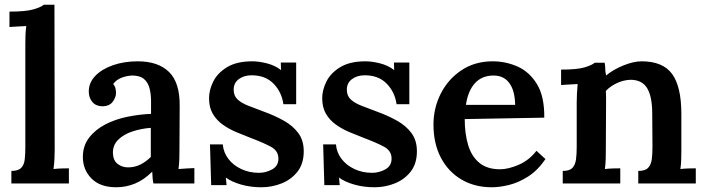

<svg xmlns="http://www.w3.org/2000/svg" viewBox="-20 -775 2983 811"><path d="M28 -53Q57 -53 69.5 -66Q82 -79 84.5 -101.5Q87 -124 87 -153V-585Q87 -602 87.5 -622.5Q88 -643 91 -665Q74 -664 53.5 -663Q33 -662 20 -661V-726Q89 -726 121.5 -735.5Q154 -745 165 -755H210L211 -143Q211 -126 210 -104Q209 -82 206 -61Q223 -63 240.5 -63.5Q258 -64 271 -64V0H28Z M628 0Q625 -15 624.5 -25.5Q624 -36 623 -50Q588 -15 550 0.5Q512 16 471 16Q403 16 366.5 -21Q330 -58 330 -112Q330 -159 356 -193Q382 -227 424 -249Q466 -271 517 -281.5Q568 -292 618 -294V-349Q618 -378 611.5 -402.5Q605 -427 588 -441.5Q571 -456 538 -456Q515 -455 493 -446.5Q471 -438 458 -420Q466 -411 468 -400.5Q470 -390 470 -382Q470 -364 456 -345Q442 -326 411 -326Q384 -327 369.5 -345Q355 -363 355 -388Q355 -426 382.5 -454.5Q410 -483 457 -499.5Q504 -516 562 -516Q648 -516 694 -471Q740 -426 739 -327Q739 -274 738.5 -234.5Q738 -195 738 -143Q738 -128 737.5 -105.5Q737 -83 734 -61Q772 -64 801 -65V0ZM617 -235Q577 -232 540 -220Q503 -208 479.5 -185Q456 -162 457 -128Q458 -97 477 -82.5Q496 -68 521 -68Q549 -68 573 -80Q597 -92 617 -112Q617 -122 617 -133Q617 -144 617 -155Q617 -169 617 -190Q617 -211 617 -235Z M1084 16Q1038 16 998 4.5Q958 -7 934 -25L937 7H872L867 -165H921Q924 -131 944.5 -104Q965 -77 999 -61Q1033 -45 1074 -45Q1103 -45 1129.5 -59.5Q1156 -74 1156 -105Q1156 -138 1124.5 -155Q1093 -172 1040 -192Q1009 -204 978 -217Q947 -230 921 -248.5Q895 -267 879 -294Q863 -321 863 -360Q863 -395 881 -431Q899 -467 939.5 -491.5Q980 -516 1046 -516Q1073 -516 1107 -507.5Q1141 -499 1167 -479L1166 -511H1231V-335H1177Q1170 -386 1135.5 -421.5Q1101 -457 1043 -457Q1011 -457 989 -441Q967 -425 967 -396Q967 -370 984 -354.5Q1001 -339 1030 -328Q1059 -317 1093 -304Q1140 -287 1178.5 -265.5Q1217 -244 1240 -213Q1263 -182 1263 -136Q1263 -84 1237 -50.5Q1211 -17 1170 -0.5Q1129 16 1084 16Z M1562 16Q1516 16 1476 4.5Q1436 -7 1412 -25L1415 7H1350L1345 -165H1399Q1402 -131 1422.5 -104Q1443 -77 1477 -61Q1511 -45 1552 -45Q1581 -45 1607.5 -59.5Q1634 -74 1634 -105Q1634 -138 1602.5 -155Q1571 -172 1518 -192Q1487 -204 1456 -217Q1425 -230 1399 -248.5Q1373 -267 1357 -294Q1341 -321 1341 -360Q1341 -395 1359 -431Q1377 -467 1417.5 -491.5Q1458 -516 1524 -516Q1551 -516 1585 -507.5Q1619 -499 1645 -479L1644 -511H1709V-335H1655Q1648 -386 1613.5 -421.5Q1579 -457 1521 -457Q1489 -457 1467 -441Q1445 -425 1445 -396Q1445 -370 1462 -354.5Q1479 -339 1508 -328Q1537 -317 1571 -304Q1618 -287 1656.5 -265.5Q1695 -244 1718 -213Q1741 -182 1741 -136Q1741 -84 1715 -50.5Q1689 -17 1648 -0.5Q1607 16 1562 16Z M2057 16Q1985 16 1929.5 -16.5Q1874 -49 1842.5 -108.5Q1811 -168 1811 -249Q1811 -319 1842 -380Q1873 -441 1929.5 -478.5Q1986 -516 2061 -516Q2117 -516 2167 -493.5Q2217 -471 2248.5 -419Q2280 -367 2279 -278L1943 -272Q1943 -210 1957.5 -162Q1972 -114 2005 -87Q2038 -60 2092 -60Q2127 -60 2171 -79Q2215 -98 2246 -138L2284 -103Q2251 -55 2211 -29.5Q2171 -4 2131 6Q2091 16 2057 16ZM1948 -332H2156Q2155 -392 2131.5 -424Q2108 -456 2065 -456Q2016 -456 1986.5 -424Q1957 -392 1948 -332Z M2357 0V-53Q2386 -53 2398 -66Q2410 -79 2413 -101.5Q2416 -124 2416 -153V-341Q2416 -359 2417 -379Q2418 -399 2420 -420Q2404 -419 2383.5 -418Q2363 -417 2350 -416V-481Q2418 -481 2449.5 -490.5Q2481 -500 2492 -510H2534Q2537 -493 2536.5 -485Q2536 -477 2540 -456Q2570 -481 2613 -498.5Q2656 -516 2690 -516Q2780 -516 2819 -462.5Q2858 -409 2858 -294V-143Q2858 -126 2857.5 -104Q2857 -82 2854 -61Q2871 -63 2888.5 -63.5Q2906 -64 2919 -64V0H2676V-53Q2705 -53 2717.5 -66Q2730 -79 2733 -101.5Q2736 -124 2736 -153L2735 -295Q2735 -367 2713.5 -402.5Q2692 -438 2643 -438Q2614 -437 2586 -424Q2558 -411 2539 -391Q2540 -379 2540 -366Q2540 -353 2540 -340L2539 -143Q2539 -126 2538.5 -104Q2538 -82 2535 -61Q2551 -63 2569 -63.5Q2587 -64 2600 -64V0Z"/></svg>

Font: Lora SemiBold
Style: Regular
Weight: 600
Designer: Olga Karpushina, Alexei Vanyashin (Cyrillic)
Foundry: Cyreal
Version: Version 3.011; ttfautohint (v1.8.4.7-5d5b)